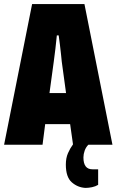

<svg xmlns="http://www.w3.org/2000/svg" viewBox="-20 -708 570 939"><path d="M0 0 137 -688H393L530 0H412Q400 12 394 29Q388 46 388 62Q388 120 432 120H460V196Q447 204 430 207.5Q413 211 398 211Q360 209 331 183.5Q302 158 302 97Q302 65 312.5 41Q323 17 337 -2L323 -101H201L188 0ZM222 -253H303L282 -407Q281 -419 278.5 -441.5Q276 -464 273 -489.5Q270 -515 267 -535H258Q255 -507 251 -470Q247 -433 243 -407Z"/></svg>

Font: Archivo ExtraCondensed Black
Style: Regular
Weight: 900
Width: 2
Designer: Hector Gatti
Foundry: Omnibus-Type
Version: Version 2.001; ttfautohint (v1.8.3)